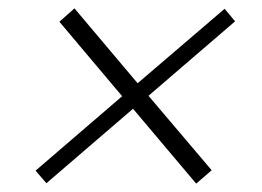

<svg xmlns="http://www.w3.org/2000/svg" viewBox="-20 -575 626 459"><path d="M65 -167 272 -345 122 -523 158 -555 309 -376 517 -554 542 -524 335 -346 486 -168 449 -136 298 -315 91 -137Z"/></svg>

Font: Sora ExtraLight
Style: Italic
Weight: 200
Designer: Jonathan Barnbrook, Juli√°n Moncada
Version: Version 1.000